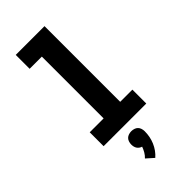

<svg xmlns="http://www.w3.org/2000/svg" viewBox="-307 -794 1114 1114"><g transform="rotate(-45 250.0 -237.5)"><path d="M75 0V-114H189V-621H89V-735H325V-114H425V0ZM239 260 194 220Q207 208 216 192.5Q225 177 231 160Q223 158 215.5 152.5Q208 147 203.5 140Q199 133 197 124.5Q195 116 195 107Q195 96 198.5 85Q202 74 209.5 66.5Q217 59 228 55.5Q239 52 250 52Q261 52 272 55.5Q283 59 290.5 66.5Q298 74 301.5 85Q305 96 305 107Q305 129 301 150Q297 171 288.5 191Q280 211 267.5 228.5Q255 246 239 260Z"/></g></svg>

Font: Iosevka Slab Heavy
Style: Regular
Weight: 900
Monospace: yes
Designer: Belleve Invis
Foundry: Belleve Invis
Version: Version 11.1.0; ttfautohint (v1.8.3)